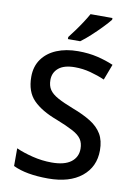

<svg xmlns="http://www.w3.org/2000/svg" viewBox="-102 -1005 757 1079"><g transform="rotate(10 277.0 -465.5)"><path d="M510 -196Q510 -102 441 -46Q372 10 250 10Q124 10 50 -26V-127Q90 -109 144.5 -95.5Q199 -82 254 -82Q327 -82 364 -110Q401 -138 401 -186Q401 -218 386.5 -240Q372 -262 336.5 -281Q301 -300 240 -324Q151 -357 104.5 -404.5Q58 -452 58 -537Q58 -596 88 -638Q118 -680 171 -702Q224 -724 293 -724Q354 -724 404 -712Q454 -700 496 -682L462 -592Q423 -609 379.5 -620.5Q336 -632 291 -632Q229 -632 198 -606Q167 -580 167 -538Q167 -505 181.5 -483Q196 -461 229.5 -442.5Q263 -424 320 -402Q381 -379 423.5 -352.5Q466 -326 488 -289Q510 -252 510 -196ZM450 -931Q435 -912 407.5 -883.5Q380 -855 349.5 -827Q319 -799 294 -781H224V-793Q239 -812 258 -838Q277 -864 295 -891.5Q313 -919 325 -941H450Z"/></g></svg>

Font: Noto Sans Khmer UI Medium
Style: Regular
Weight: 500
Designer: Danh Hong and the Monotype Design Team
Foundry: Monotype Imaging Inc.
Version: Version 2.002; ttfautohint (v1.8.4.7-5d5b)